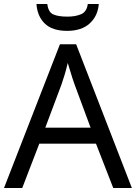

<svg xmlns="http://www.w3.org/2000/svg" viewBox="-20 -938 679 958"><path d="M545 0 459 -221H176L91 0H0L279 -717H360L638 0ZM352 -517Q349 -525 342 -546Q335 -567 328.5 -589.5Q322 -612 318 -624Q311 -593 302 -563.5Q293 -534 287 -517L206 -301H432ZM473 -918Q468 -858 427.5 -821Q387 -784 315 -784Q241 -784 203.5 -820.5Q166 -857 162 -918H216Q221 -877 246 -866Q271 -855 317 -855Q356 -855 384.5 -867Q413 -879 418 -918Z"/></svg>

Font: RS Noto Sans
Style: Regular
Weight: 400
Designer: Monotype Design Team
Foundry: Monotype Imaging Inc.
Version: Version 3.10